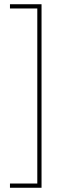

<svg xmlns="http://www.w3.org/2000/svg" viewBox="-20 -762 324 906"><path d="M176 -742V124H27V104H156V-722H27V-742Z"/></svg>

Font: Alexandria Thin
Style: Regular
Weight: 250
Designer: Mohamed Gaber
Foundry: Kief Type Foundry
Version: Version 5.100